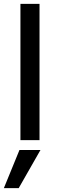

<svg xmlns="http://www.w3.org/2000/svg" viewBox="-33 -727 298 996"><path d="M64 249H-13L68 51H177ZM172 0H73V-707H172Z"/></svg>

Font: Hind Kochi Medium
Style: Regular
Weight: 500
Designer: Dhruvi Tolia
Foundry: Indian Type Foundry
Version: Version 0.702;PS 1.0;hotconv 1.0.81;makeotf.lib2.5.63406